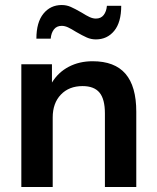

<svg xmlns="http://www.w3.org/2000/svg" viewBox="-20 -745 625 765"><path d="M523 -300V0H398V-293Q398 -350 376.5 -376Q355 -402 309 -402Q255 -402 222.5 -368Q190 -334 190 -277V0H65V-489H187V-416Q212 -457 254 -479Q296 -501 349 -501Q437 -501 480 -451Q523 -401 523 -300ZM226 -725Q245 -725 262 -717.5Q279 -710 305 -695Q324 -683 337 -677Q350 -671 362 -671Q382 -671 393 -685Q404 -699 406 -722H463Q463 -656 435 -622Q407 -588 362 -588Q343 -588 326 -595.5Q309 -603 283 -618Q264 -630 251 -636Q238 -642 226 -642Q206 -642 195 -628Q184 -614 182 -591H125Q125 -656 153 -690.5Q181 -725 226 -725Z"/></svg>

Font: wassup Sans
Style: Bold
Weight: 700
Version: Version 2.001